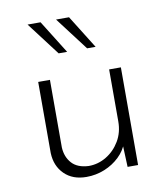

<svg xmlns="http://www.w3.org/2000/svg" viewBox="-74 -684 657 757"><g transform="rotate(-10 254.5 -305.0)"><path d="M212 11Q157 11 124 -21.5Q91 -54 89 -106V-391H136V-120Q138 -82 160.5 -57Q183 -32 228 -30Q266 -30 299 -50Q332 -70 352.5 -104.5Q373 -139 373 -183V-391H420V0H378L373 -123L380 -96Q370 -66 344.5 -41.5Q319 -17 284.5 -3Q250 11 212 11ZM87 -621H139L222 -488H188ZM201 -621H253L336 -488H302Z"/></g></svg>

Font: Josefin Sans Thin Light
Style: Regular
Weight: 300
Version: Version 2.000